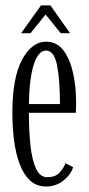

<svg xmlns="http://www.w3.org/2000/svg" viewBox="-20 -683 332 714"><path d="M151 10.5Q115.5 10.5 91.5 -12Q67.5 -34.5 53 -73.5Q38.5 -112.5 32.2 -161.5Q26 -210.5 26 -263Q26 -394.5 62.2 -461.2Q98.5 -528 151 -528Q192 -528 216.5 -494.8Q241 -461.5 252 -410.2Q263 -359 263 -305Q263 -294.5 262.8 -284Q262.5 -273.5 262 -263.5H87.5Q87.5 -197.5 93.2 -143Q99 -88.5 113.8 -56.2Q128.5 -24 156 -24Q186 -24 201.8 -41.5Q217.5 -59 223.5 -76L252 -61Q243 -33 215.5 -11.2Q188 10.5 151 10.5ZM151 -495Q123 -495 106 -444Q89 -393 87.5 -296H203Q203 -385 192.2 -440Q181.5 -495 151 -495ZM58.5 -559.5 132.5 -663H167.5L240.5 -559.5H206L149.5 -629L93.5 -559.5Z"/></svg>

Font: Imbue 10pt Light
Style: Regular
Weight: 300
Designer: Tyler Finck
Foundry: Etcetera Type Company
Version: Version 1.102; ttfautohint (v1.8.3)